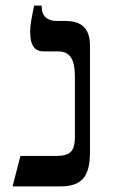

<svg xmlns="http://www.w3.org/2000/svg" viewBox="-20 -667 407 687"><path d="M25 0H195C275 0 302 -37 302 -124V-503C302 -569 268 -592 214 -592H182C149 -592 129 -610 129 -644V-647H102C91 -591 88 -578 88 -552C88 -502 106 -483 137 -483H188C228 -483 248 -459 248 -393V-179C248 -129 235 -109 181 -109H53Z"/></svg>

Font: Noto Serif Hebrew
Style: Regular
Weight: 400
Designer: Monotype Design Team
Foundry: Monotype Imaging Inc.
Version: Version 1.901